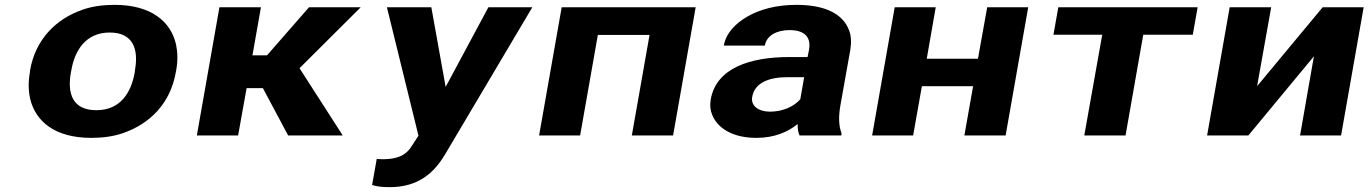

<svg xmlns="http://www.w3.org/2000/svg" viewBox="-20 -558 5638 791"><path d="M104 -269 103 -259C96 -220 97 -185 104 -152C126 -58 206 10 356 10C404 10 448 4 488 -10C600 -49 682 -134 704 -259L706 -269C713 -308 712 -343 705 -376C683 -470 602 -538 452 -538C404 -538 360 -532 320 -518C208 -479 126 -394 104 -269ZM536 -269 535 -259C520 -176 476 -104 377 -104C277 -104 257 -175 272 -259L274 -269C288 -351 334 -424 432 -424C531 -424 551 -352 536 -269Z M1063 -195 1167 0H1392L1214 -277L1466 -528H1253L1080 -330H1020L1055 -528H884L791 0H961L996 -195Z M1532 97 1513 204C1533 211 1557 213 1586 213C1706 213 1770 151 1813 79L2173 -528H1992L1816 -200L1757 -528H1574L1704 1L1678 41C1655 80 1620 98 1557 98C1549 98 1540 97 1532 97Z M2753 0 2846 -528H2294L2201 0H2370L2443 -414H2656L2583 0Z M3443 -128 3483 -352C3488 -383 3487 -410 3478 -433C3453 -501 3379 -538 3261 -538C3178 -538 3108 -519 3056 -488C3012 -462 2971 -423 2962 -370H3131C3138 -412 3180 -434 3233 -434C3296 -434 3322 -404 3313 -353L3307 -323H3232C3072 -323 2931 -279 2908 -148C2904 -125 2906 -104 2914 -85C2936 -30 2998 10 3096 10C3170 10 3226 -14 3266 -47C3266 -28 3268 -13 3274 0H3446L3447 -8C3435 -41 3434 -79 3443 -128ZM3079 -159C3089 -218 3150 -240 3223 -240H3293L3277 -149C3252 -120 3206 -98 3152 -98C3105 -98 3072 -122 3079 -159Z M4123 0 4216 -528H4047L4009 -316H3798L3835 -528H3666L3573 0H3742L3778 -203H3989L3953 0Z M4894 -415 4914 -528H4340L4320 -415H4521L4447 0H4617L4690 -415Z M5429 -528 5159 -203 5217 -528H5046L4953 0H5123L5393 -326L5336 0H5505L5598 -528Z"/></svg>

Font: Asimov
Style: XWidIt
Weight: 500
Designer: Google
Version: Version 2.000980; 2014